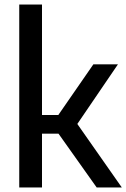

<svg xmlns="http://www.w3.org/2000/svg" viewBox="-20 -828 558 848"><path d="M65 0V-808H165.5V-320H237.5L392.5 -544H501L321.5 -280.5L518 0H407L238.5 -237.5H165.5V0Z"/></svg>

Font: Encode Sans SmCnd Md
Style: Regular
Weight: 500
Width: 4
Designer: Multiple Designers
Foundry: Impallari Type
Version: Version 3.002; ttfautohint (v1.8.3) -l 8 -r 50 -G 200 -x 14 